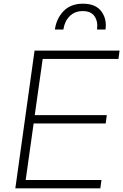

<svg xmlns="http://www.w3.org/2000/svg" viewBox="-20 -1019 667 1039"><path d="M63 0 167 -745H627L621 -700H211L168 -396H558L552 -351H162L119 -45H529L523 0ZM277 -859Q285 -918 323.5 -958.5Q362 -999 429 -999Q497 -999 528 -958Q559 -917 551 -859H505Q511 -903 491.5 -931Q472 -959 428 -959Q384 -959 356.5 -931Q329 -903 323 -859Z"/></svg>

Font: Plus Jakarta Sans ExtraLight
Style: Italic
Weight: 200
Italic angle: -8°
Designer: Gumpita Rahayu
Foundry: Tokotype
Version: Version 2.071; ttfautohint (v1.8.4.7-5d5b);gftools[0.9.29]